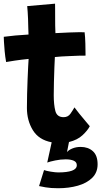

<svg xmlns="http://www.w3.org/2000/svg" viewBox="-20 -736 538 1020"><path d="M289 264Q249.5 264 222.2 259.2Q195 254.5 187.5 252.5L214 167.5Q225.5 172 250.2 176Q275 180 289.5 180Q336.5 180 362.2 170.8Q388 161.5 388 141.5Q388 125 371.8 117.8Q355.5 110.5 329 110.5Q301.5 110.5 273 116.5Q244.5 122.5 231 127.5L254.5 20Q186 7 154.5 -44.5Q123 -96 123 -162.5Q123 -197 124 -236.5Q125 -276 126.5 -313.2Q128 -350.5 129.5 -379.8Q131 -409 132 -423Q92.5 -419 58.8 -414Q25 -409 12.5 -406.5Q7.5 -434.5 4.8 -463.5Q2 -492.5 1 -514Q0 -535.5 0 -540.5Q29 -544.5 62.2 -547.5Q95.5 -550.5 131.5 -552.5Q131 -564.5 130.2 -590Q129.5 -615.5 129 -636Q128.5 -654.5 127 -673.2Q125.5 -692 124.5 -703.5L272.5 -716.5Q272.5 -710.5 272.8 -688.5Q273 -666.5 273 -635.5Q273 -620 273.2 -599.8Q273.5 -579.5 274.5 -560Q290.5 -560.5 312.8 -561.8Q335 -563 348 -563.5Q379.5 -565 401.5 -565Q423.5 -565 429.5 -564.5Q432.5 -540.5 433.5 -504.5Q434.5 -468.5 434.5 -440.5Q429.5 -441 402 -440.2Q374.5 -439.5 348 -438Q329.5 -437.5 307 -436Q284.5 -434.5 271.5 -433Q270.5 -415.5 269 -378.2Q267.5 -341 266.5 -299.8Q265.5 -258.5 265.5 -229.5Q265.5 -180 274 -146.8Q282.5 -113.5 318 -113.5Q341.5 -113.5 354.5 -132.2Q367.5 -151 375.5 -165.5Q384 -153.5 401.5 -132Q419 -110.5 435.5 -91Q452 -71.5 457 -65.5Q445.5 -43 418.5 -17.8Q391.5 7.5 346.5 18.5L336 72Q344.5 61 364.2 52.8Q384 44.5 408.5 44.5Q448 44.5 473.2 67Q498.5 89.5 498.5 137Q498.5 180.5 469.8 208.8Q441 237 393.5 250.5Q346 264 289 264Z"/></svg>

Font: Grandstander
Style: Bold
Weight: 700
Designer: Tyler Finck
Foundry: Etcetera Type Co
Version: Version 1.200; ttfautohint (v1.8.3)